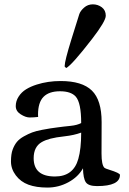

<svg xmlns="http://www.w3.org/2000/svg" viewBox="-20 -848 592 880"><path d="M402.3 -669.9Q309.1 -549.3 283.2 -536.1L276.4 -543V-545.4Q276.4 -567.9 307.4 -668.2Q338.4 -768.6 343.5 -783.4Q348.6 -798.3 365.5 -813.2Q382.3 -828.1 405.5 -828.1Q428.7 -828.1 446.8 -814.5Q464.8 -800.8 464.8 -775.9Q464.8 -751 402.3 -669.9ZM148.4 -460.4Q199.2 -476.6 257.8 -476.6Q356.4 -476.6 401.1 -432.9Q445.8 -389.2 445.8 -288.6L445.3 -144.5Q445.3 -92.3 458.5 -79.1Q461.9 -75.7 480 -70.3Q529.8 -54.7 529.8 -46.4Q529.8 4.9 424.8 4.9Q385.3 4.9 373.3 -12.7Q361.3 -30.3 360.4 -76.7Q338.4 -37.1 293.5 -12.7Q248.5 11.7 197.3 11.7Q146 11.7 110.4 -1.5Q74.7 -14.6 52.5 -44.2Q30.3 -73.7 30.3 -107.9Q30.3 -142.1 38.1 -162.8Q45.9 -183.6 57.6 -197.8Q69.3 -211.9 89.6 -223.1Q109.9 -234.4 127.4 -241Q145 -247.6 172.9 -252.9Q213.9 -260.7 241.7 -263.9Q269.5 -267.1 270.5 -267.6Q273.4 -268.1 304 -271.2Q334.5 -274.4 352.1 -284.2Q352.1 -377 327.1 -405.3Q305.2 -429.7 254.9 -429.7Q204.6 -429.7 179.4 -404.1Q154.3 -378.4 154.3 -322.8L154.8 -312Q134.3 -309.6 116 -309.6Q97.7 -309.6 75 -324Q52.2 -338.4 52.2 -361.6Q52.2 -384.8 65.4 -405.3Q78.6 -425.8 99.6 -438.7Q120.6 -451.7 148.4 -460.4ZM352.1 -240.2Q318.8 -228 277.1 -223.4Q235.4 -218.8 211.4 -212.4Q187.5 -206.1 171.4 -196.8Q134.3 -175.3 134.3 -123Q134.3 -39.1 231.9 -39.1Q316.4 -39.1 338.9 -119.6Q352.1 -165.5 352.1 -240.2Z"/></svg>

Font: Corben
Style: Regular
Weight: 400
Designer: vernon adams
Foundry: vernon adams
Version: Version 1.101